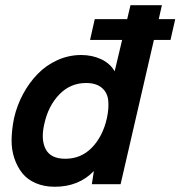

<svg xmlns="http://www.w3.org/2000/svg" viewBox="-20 -710 695 740"><path d="M655.3 -636.2 637.2 -556.2H573.2L444.8 0H334L341.8 -50.8Q283.7 9.8 190.9 9.8Q149.9 9.8 117.7 -4.2Q85.4 -18.1 65.9 -42.5Q46.4 -66.9 35.2 -100.3Q23.9 -133.8 24.7 -172.9Q25.4 -211.9 34.2 -254.9Q45.4 -303.7 68.8 -347.4Q92.3 -391.1 125 -424.8Q157.7 -458.5 201.4 -478.3Q245.1 -498 293 -498Q335 -498 369.6 -481.9Q404.3 -465.8 421.9 -435.1L450.7 -556.2H327.1L345.2 -636.2H470.2L482.9 -689.9H604L591.8 -636.2ZM392.1 -254.9Q400.4 -293.9 397 -324Q393.6 -354 371.8 -372.1Q350.1 -390.1 312 -390.1Q251 -390.1 208.5 -345.9Q166 -301.8 150.9 -232.9Q136.7 -172.4 156 -135.3Q175.3 -98.1 231.9 -98.1Q293 -98.1 334.7 -141.6Q376.5 -185.1 392.1 -254.9Z"/></svg>

Font: HK Grotesk Legacy
Style: Bold Italic
Weight: 700
Italic angle: -13°
Designer: Alfredo Marco Pradil
Foundry: Hanken Design Co.
Version: Version 2.022;PS 002.022;hotconv 1.0.88;makeotf.lib2.5.64775